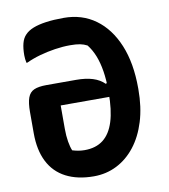

<svg xmlns="http://www.w3.org/2000/svg" viewBox="-82 -785 764 869"><g transform="rotate(-10 300.0 -350.0)"><path d="M269 -715Q353 -715 415 -670Q477 -625 511.5 -542Q546 -459 546 -343V-338Q546 -256 526 -191Q506 -126 470 -80Q434 -34 385.5 -9.5Q337 15 280 15Q205 15 152 -12.5Q99 -40 72 -93.5Q45 -147 45 -224V-322Q45 -364 53.5 -387.5Q62 -411 82.5 -420Q103 -429 139 -429H276Q320 -429 352 -419Q384 -409 405 -388L437 -403V-327Q374 -327 312 -327Q250 -327 187 -327V-220Q187 -187 191.5 -160.5Q196 -134 203 -118Q216 -114 230 -111.5Q244 -109 259 -109Q311 -109 344.5 -135Q378 -161 394.5 -213.5Q411 -266 411 -348V-355Q411 -405 404.5 -445.5Q398 -486 385.5 -517.5Q373 -549 354 -573Q339 -581 321.5 -584.5Q304 -588 276 -588Q242 -588 206 -582.5Q170 -577 136 -567.5Q102 -558 72 -544H68Q66 -553 65 -561.5Q64 -570 64 -579Q64 -611 70 -634Q76 -657 90 -671Q104 -686 128 -695.5Q152 -705 187 -710Q222 -715 269 -715Z"/></g></svg>

Font: Recursive Monospace Casual
Style: Bold
Weight: 700
Version: Version 1.047